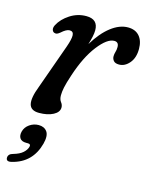

<svg xmlns="http://www.w3.org/2000/svg" viewBox="-108 -526 658 846"><g transform="rotate(15 220.5 -102.5)"><path d="M65.5 -348Q56.5 -349 52.8 -358.5Q49 -368 56 -382Q72 -412.5 106 -434.5Q140 -456.5 180 -456.5Q233.5 -456.5 233.5 -406Q233.5 -393 229.8 -376Q226 -359 220 -339.5Q254 -396 293 -426Q332 -456 370.5 -456Q404 -456 422.5 -434.8Q441 -413.5 441 -376.5Q441 -336 420.5 -311.8Q400 -287.5 373.5 -287.5Q356 -287.5 348.5 -296.2Q341 -305 341 -316.5Q341 -327 344.2 -337Q347.5 -347 347.5 -360Q347.5 -383 327 -383Q295 -383 253.8 -330Q212.5 -277 183 -187Q170 -148 165.8 -127.2Q161.5 -106.5 161.5 -90.5Q161.5 -72 169.8 -61.5Q178 -51 178 -39Q178 -17.5 152.5 -4Q127 9.5 88 9.5Q50 9.5 43.2 -18Q36.5 -45.5 58 -101L130.5 -304Q144 -342 143 -359.5Q142 -377 125 -377Q110 -377 87.5 -356.5Q73.5 -345 65.5 -348ZM68 151.5Q47 151.5 39 139.5Q31 127.5 36 108Q41.5 87.5 60.2 74.5Q79 61.5 101.5 61.5Q127 61.5 139.8 79.2Q152.5 97 142.5 135.5Q118 227 28.5 249Q3 255.5 3 236.5Q3.5 219 25.5 213.5Q53.5 205.5 68 192.5Q82.5 179.5 86.5 164.5Q90 151.5 76 151.5Z"/></g></svg>

Font: Fraunces 72pt SuperSoft
Style: Italic
Weight: 400
Italic angle: -16°
Version: Version 1.000;[b76b70a41]